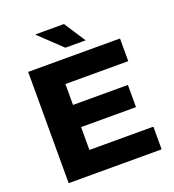

<svg xmlns="http://www.w3.org/2000/svg" viewBox="-155 -996 1008 1114"><g transform="rotate(-20 349.5 -438.5)"><path d="M453 -745 367 -877H193L192 -874L328 -745ZM77 0H651V-140H256V-281H595V-418H256V-547H644V-687H77Z"/></g></svg>

Font: Archivo ExtraBold
Style: Regular
Weight: 800
Designer: Hector Gatti
Foundry: Omnibus-Type
Version: Version 2.001